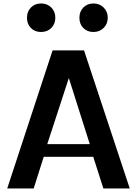

<svg xmlns="http://www.w3.org/2000/svg" viewBox="-20 -1071 779 1091"><path d="M21 0ZM457.5 -784.7 717.3 0H567.4L509.8 -180.2H228.5L171.4 0H21L278.8 -784.7ZM248.5 -252H490.2L371.1 -627.4ZM294.4 -970.2Q294.4 -935.1 271.5 -912.1Q248.5 -889.2 213.1 -889.2Q177.7 -889.2 155.5 -911.9Q133.3 -934.6 133.3 -970Q133.3 -1005.4 155.8 -1028.3Q178.2 -1051.3 213.4 -1051.3Q248.5 -1051.3 271.5 -1028.3Q294.4 -1005.4 294.4 -970.2ZM592.3 -970.2Q592.3 -935.5 569.1 -912.4Q545.9 -889.2 510.7 -889.2Q475.6 -889.2 453.4 -911.9Q431.2 -934.6 431.2 -970Q431.2 -1005.4 453.6 -1028.3Q476.1 -1051.3 511 -1051.3Q545.9 -1051.3 569.1 -1028.1Q592.3 -1004.9 592.3 -970.2Z"/></svg>

Font: Dhyana
Style: Bold
Weight: 700
Foundry: Vernon Adams
Version: Version 1.002; ttfautohint (v0.8.51-6076)